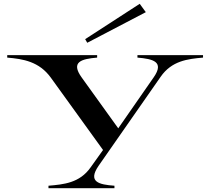

<svg xmlns="http://www.w3.org/2000/svg" viewBox="-20 -790 1107 1010"><path d="M235 187V200H582V187C500 181 441 167 498 83L825 -386C883 -470 967 -480 1048 -487V-500H703V-487C786 -480 845 -465 789 -384L602 -115L410 -382C350 -465 409 -480 491 -487V-500H18V-487C102 -480 186 -466 247 -382L522 -1L457 90C399 173 315 180 235 187ZM747 -726 715 -770 428 -584 439 -565Z"/></svg>

Font: Sprat Extended Medium
Style: Regular
Weight: 500
Width: 9
Designer: Ethan Nakache
Foundry: Collletttivo
Version: Version 2.000;Glyphs 3.2 (3217)